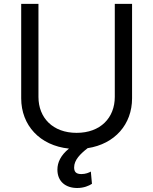

<svg xmlns="http://www.w3.org/2000/svg" viewBox="-20 -747 781 979"><path d="M565.3 -727.3V-252.8C565.3 -146.3 492.2 -69.6 370.7 -69.6C249.3 -69.6 176.1 -146.3 176.1 -252.8V-727.3H88.1V-245.7C88.1 -108.3 182.9 -4.6 331.7 10.7C289.8 44.4 272.7 81.3 272.7 117.9C272.7 179 315.3 211.6 373.6 211.6C407.7 211.6 433.2 200.3 448.9 190.3L443.2 127.8C433.2 133.5 416.2 140.6 394.9 140.6C366.5 140.6 358 127.8 358 106.5C358 68.5 389.9 37.3 426.8 8.5C566.1 -12.8 653.4 -113.6 653.4 -245.7V-727.3Z"/></svg>

Font: Karasuma Gothic
Style: Regular
Weight: 400
Designer: Rasmus Andersson, Ryoko Nishizuka
Foundry: Genbu
Version: Version 1.00